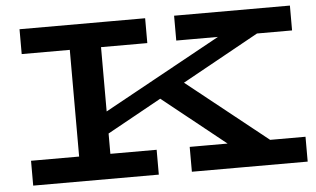

<svg xmlns="http://www.w3.org/2000/svg" viewBox="-49 -762 1383 839"><g transform="rotate(-5 642.5 -343.0)"><path d="M363 -171 294 -230 1032 -636 1116 -588ZM64 0V-109H615V0ZM275 -60V-623H412V-60ZM64 -577V-686H615V-577ZM760 0V-109H1268V0ZM1005 -46 605 -366 739 -407 1148 -81ZM742 -577V-686H1250V-577Z"/></g></svg>

Font: BioRhyme Expanded SemiBold
Style: Regular
Weight: 600
Width: 7
Designer: Aoife Mooney
Foundry: Aoife Mooney Type
Version: Version 1.600;gftools[0.9.33]